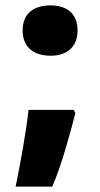

<svg xmlns="http://www.w3.org/2000/svg" viewBox="-20 -554 372 713"><path d="M64 -441C64 -374 111 -347 168 -347C222 -347 268 -374 268 -441C268 -509 222 -534 168 -534C111 -534 64 -509 64 -441ZM253 -146H86C77 -66 57 48 38 139H174C207 65 242 -63 260 -135Z"/></svg>

Font: Noto Sans Sinhala UI Black
Style: Regular
Weight: 900
Designer: Jelle Bosma - Monotype Design Team
Foundry: Monotype Imaging Inc.
Version: Version 2.006